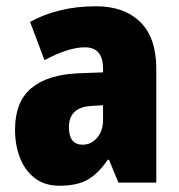

<svg xmlns="http://www.w3.org/2000/svg" viewBox="-20 -583 573 613"><path d="M287 -563Q376 -563 427.5 -513Q479 -463 479 -363V0H358L328 -73H324Q295 -30 261 -10Q227 10 170 10Q123 10 91.5 -14Q60 -38 44 -78.5Q28 -119 28 -169Q28 -258 80 -301.5Q132 -345 231 -349L309 -352V-364Q309 -432 251 -432Q199 -432 122 -391L76 -513Q119 -537 172 -550Q225 -563 287 -563ZM275 -245Q200 -242 200 -177Q200 -121 244 -121Q271 -121 290 -143Q309 -165 309 -200V-247Z"/></svg>

Font: Noto Sans Lao Condensed Black
Style: Regular
Weight: 900
Width: 3
Designer: Monotype Design Team
Foundry: Monotype Imaging Inc.
Version: Version 2.003; ttfautohint (v1.8.4.7-5d5b)